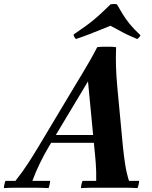

<svg xmlns="http://www.w3.org/2000/svg" viewBox="-88 -962 780 984"><path d="M-68 2Q-68 -6 -65.5 -17Q-63 -28 -60 -35H-9Q26 -79 54 -122Q82 -165 109 -210L294 -519Q310 -545 330 -578.5Q350 -612 371.5 -649Q393 -686 410 -720Q421 -722 440 -722.5Q459 -723 478.5 -722.5Q498 -722 507 -720L363 -545L162 -210Q141 -175 118 -128.5Q95 -82 78 -35H169Q169 -28 166.5 -17Q164 -6 161 2Q120 0 82.5 0Q45 0 28 0Q10 0 -11.5 0Q-33 0 -68 2ZM573 -35H625Q625 -27 622.5 -16.5Q620 -6 617 2Q583 0 552.5 0Q522 0 469 0Q431 0 396 0Q361 0 327 2Q327 -6 329.5 -17Q332 -28 335 -35H405Q406 -81 403 -122.5Q400 -164 395 -210L363 -545L507 -720Q505 -669 506.5 -621.5Q508 -574 513 -518L542 -210Q547 -162 553.5 -119.5Q560 -77 573 -35ZM425 -230H160L169 -270H434ZM301 -762Q296 -767 293 -772.5Q290 -778 289 -785Q323 -808 348.5 -826.5Q374 -845 395 -862.5Q416 -880 436 -899Q456 -918 479 -940Q496 -943 511 -940Q527 -913 541 -889.5Q555 -866 576 -840Q597 -814 632 -781Q626 -769 615 -762Q586 -774 565 -784Q544 -794 524 -805.5Q504 -817 478 -830Q448 -818 421 -807Q394 -796 365.5 -785Q337 -774 301 -762Z"/></svg>

Font: Poltawski Nowy
Style: Bold Italic
Weight: 700
Italic angle: -12°
Designer: Adam Pótawski, Mateusz Machalski, Borys Kosmynka, Ania Wieluska
Foundry: Capitalics.wtf
Version: Version 1.001;gftools[0.9.25]